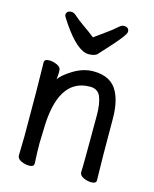

<svg xmlns="http://www.w3.org/2000/svg" viewBox="-113 -811 727 905"><g transform="rotate(15 250.0 -359.0)"><path d="M116 17Q97 17 77.5 8Q58 -1 58 -17L60 -115Q60 -364 57 -471Q57 -487 81 -487Q100 -487 119.5 -478Q139 -469 139 -453V-439L137 -409Q150 -432 198 -461.5Q246 -491 296 -491Q385 -491 417 -424Q441 -376 441 -297Q441 -105 444 1Q444 17 420 17Q401 17 381.5 8Q362 -1 362 -17Q364 -34 364 -293Q364 -352 350.5 -384.5Q337 -417 299 -417Q142 -417 139 -162L137 -97Q137 -59 140 1Q140 17 116 17ZM251 -563Q197 -563 121 -674Q98 -707 98 -713Q98 -735 124 -735Q135 -735 150 -721Q165 -707 196 -685.5Q227 -664 251 -645Q277 -664 307 -685.5Q337 -707 352 -721Q367 -735 378 -735Q404 -735 404 -713Q404 -695 324 -609Q306 -590 294.5 -576.5Q283 -563 251 -563Z"/></g></svg>

Font: LXGW WenKai Mono TC
Style: Bold
Weight: 700
Designer: LXGW / Fontworks Inc.
Foundry: LXGW / Fontworks Inc.
Version: Version 1.330